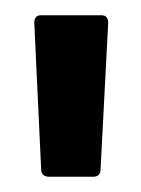

<svg xmlns="http://www.w3.org/2000/svg" viewBox="-20 -718 185 252"><path d="M34 -496 25 -688Q25 -698 34 -698H113Q122 -698 122 -688L112 -496Q112 -486 102 -486H45Q34 -486 34 -496Z"/></svg>

Font: Amber EN Medium
Style: Regular
Weight: 500
Designer: Jeremy Tribby
Foundry: Tribby Type Co.
Version: Version 1.403 November 24, 2021